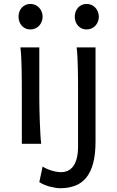

<svg xmlns="http://www.w3.org/2000/svg" viewBox="-20 -743 606 992"><path d="M75.7 -656.7Q75.7 -670.4 80.1 -682.4Q84.5 -694.3 92.5 -703.4Q100.6 -712.4 111.8 -717.5Q123 -722.7 136.7 -722.7Q150.4 -722.7 162.1 -717.5Q173.8 -712.4 182.1 -703.4Q190.4 -694.3 195.3 -682.4Q200.2 -670.4 200.2 -656.7Q200.2 -643.1 195.3 -631.1Q190.4 -619.1 182.1 -610.1Q173.8 -601.1 162.1 -595.9Q150.4 -590.8 136.7 -590.8Q123 -590.8 111.8 -595.9Q100.6 -601.1 92.5 -610.1Q84.5 -619.1 80.1 -631.1Q75.7 -643.1 75.7 -656.7ZM183.1 -231.9Q183.1 -208.5 183.8 -176.5Q184.6 -144.5 185.8 -111.8Q187 -79.1 188.7 -49.3Q190.4 -19.5 192.9 0H92.8V-258.8Q92.8 -294.4 92.5 -329.1Q92.3 -363.8 91.6 -394.8Q90.8 -425.8 89.4 -452.4Q87.9 -479 85.4 -498H183.1ZM366.2 -656.7Q366.2 -670.4 370.6 -682.4Q375 -694.3 383.1 -703.4Q391.1 -712.4 402.3 -717.5Q413.6 -722.7 427.2 -722.7Q440.9 -722.7 452.6 -717.5Q464.4 -712.4 472.7 -703.4Q481 -694.3 485.8 -682.4Q490.7 -670.4 490.7 -656.7Q490.7 -643.1 485.8 -631.1Q481 -619.1 472.7 -610.1Q464.4 -601.1 452.6 -595.9Q440.9 -590.8 427.2 -590.8Q413.6 -590.8 402.3 -595.9Q391.1 -601.1 383.1 -610.1Q375 -619.1 370.6 -631.1Q366.2 -643.1 366.2 -656.7ZM473.6 -12.2Q473.6 56.2 460.7 102.5Q447.8 148.9 423.8 177Q399.9 205.1 366 217.3Q332 229.5 290.5 229.5Q280.3 229.5 266.4 227.3Q252.4 225.1 237.5 221.2Q222.7 217.3 208.3 211.2Q193.8 205.1 183.1 197.8L200.2 117.2Q208 123 220.2 128.4Q232.4 133.8 245.6 137.9Q258.8 142.1 272 144.3Q285.2 146.5 295.4 146.5Q314.9 146.5 331.1 138.9Q347.2 131.3 358.9 115.2Q370.6 99.1 377 73.7Q383.3 48.3 383.3 12.2V-258.8Q383.3 -294.4 383.1 -329.1Q382.8 -363.8 382.1 -394.8Q381.3 -425.8 379.9 -452.4Q378.4 -479 376 -498H473.6Z"/></svg>

Font: Andika Compact
Style: Regular
Weight: 400
Designer: Victor Gaultney, Annie Olsen, Julie Remington, Don Collingsworth, Eric Hays, Becca Hirsbrunner
Foundry: SIL International
Version: Version 5.000 ; LnSpcTght